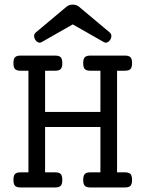

<svg xmlns="http://www.w3.org/2000/svg" viewBox="-20 -824 640 844"><path d="M105 -513.2H69.8Q53.2 -513.2 46.1 -520.5Q39.1 -527.8 39.1 -546.4Q39.1 -564.9 46.1 -572.3Q53.2 -579.6 69.8 -579.6H223.1Q239.7 -579.6 246.8 -572.3Q253.9 -564.9 253.9 -546.4Q253.9 -527.8 246.8 -520.5Q239.7 -513.2 223.1 -513.2H178.2V-332H421.4V-513.2H376.5Q359.9 -513.2 352.8 -520.5Q345.7 -527.8 345.7 -546.4Q345.7 -564.9 352.8 -572.3Q359.9 -579.6 376.5 -579.6H529.8Q546.4 -579.6 553.5 -572.3Q560.5 -564.9 560.5 -546.4Q560.5 -527.8 553.5 -520.5Q546.4 -513.2 529.8 -513.2H494.6V-66.4H529.8Q546.4 -66.4 553.5 -59.1Q560.5 -51.8 560.5 -33.2Q560.5 -14.6 553.5 -7.3Q546.4 0 529.8 0H376.5Q359.9 0 352.8 -7.3Q345.7 -14.6 345.7 -33.2Q345.7 -51.8 352.8 -59.1Q359.9 -66.4 376.5 -66.4H421.4V-265.6H178.2V-66.4H223.1Q239.7 -66.4 246.8 -59.1Q253.9 -51.8 253.9 -33.2Q253.9 -14.6 246.8 -7.3Q239.7 0 223.1 0H69.8Q53.2 0 46.1 -7.3Q39.1 -14.6 39.1 -33.2Q39.1 -51.8 46.1 -59.1Q53.2 -66.4 69.8 -66.4H105ZM163.6 -639.2Q155.3 -634.3 147.5 -637.9Q139.6 -641.6 134.8 -649.4Q129.9 -657.2 129.9 -666Q129.9 -674.8 137.7 -681.6L272.9 -794.9Q283.7 -803.7 299.8 -803.7Q315.4 -803.7 326.7 -794.9L461.9 -681.6Q469.7 -674.8 469.7 -666Q469.7 -657.2 464.8 -649.4Q460 -641.6 452.1 -637.9Q444.3 -634.3 436 -639.2L299.8 -716.8Z"/></svg>

Font: Courier Prime
Style: Regular
Weight: 400
Designer: Alan Dague-Greene
Foundry: Quote-Unquote Apps
Version: Version 1.203